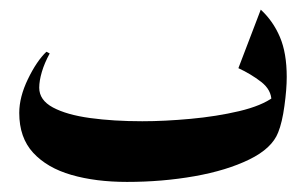

<svg xmlns="http://www.w3.org/2000/svg" viewBox="-20 -366 628 394"><path d="M82 -256.3Q71.3 -236.8 65.9 -218.5Q60.5 -200.2 60.5 -186Q60.5 -160.6 88.6 -145.5Q116.7 -130.4 164.8 -123.8Q212.9 -117.2 272 -117.2Q317.4 -117.2 370.8 -122.1Q424.3 -127 470.7 -137.9Q517.1 -148.9 541.5 -167L537.1 -158.7Q537.1 -181.6 515.9 -198Q494.6 -214.4 469.2 -226.1L515.1 -346.2Q540.5 -322.8 554.4 -290Q568.4 -257.3 568.4 -208Q568.4 -183.1 563.7 -148.9Q559.1 -114.7 550.8 -94.2Q538.1 -61.5 491.7 -38.8Q445.3 -16.1 379.2 -4.4Q313 7.3 240.7 7.3Q176.3 7.3 126.5 -7.1Q76.7 -21.5 48.1 -52.5Q19.5 -83.5 19.5 -134.3Q19.5 -167 37.4 -203.9Q55.2 -240.7 75.2 -259.8Z"/></svg>

Font: Lateef
Style: Bold
Weight: 700
Designer: SIL International
Foundry: SIL International
Version: Version 4.200